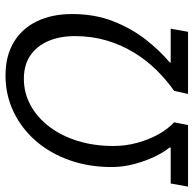

<svg xmlns="http://www.w3.org/2000/svg" viewBox="-30 -686 708 703"><g transform="rotate(-90 324.5 -334.0)"><path d="M-6.7 0 4.6 -63.5H136.4V-67.5Q119.1 -88.6 102.9 -122.5Q86.6 -156.3 75.8 -197.2Q64.9 -238 64.9 -280.2Q64.9 -364.2 90.4 -435.3Q115.8 -506.3 161.4 -558.3Q207.1 -610.4 268.2 -639.3Q329.2 -668.3 400.2 -668.3Q471.9 -668.3 522.2 -637.9Q572.6 -607.5 598.9 -552.6Q625.1 -497.6 625.1 -424.5Q625.1 -340.3 598.1 -272.6Q571.2 -204.9 530.5 -153.4Q489.7 -102 448.5 -67.5L447.2 -63.5H571.4L560.1 0H332.6L343.8 -50.9Q383.7 -78.8 420.1 -115.8Q456.5 -152.8 484.5 -198.7Q512.4 -244.5 528.4 -298.7Q544.3 -352.8 544.3 -413.7Q544.3 -469.1 526.4 -511.2Q508.5 -553.3 473.7 -577.2Q438.9 -601.1 388.1 -601.1Q335.9 -601.1 291 -576.5Q246 -551.9 212.4 -507.6Q178.8 -463.3 160.4 -403.6Q142 -344 142 -273.2Q142 -228 153.8 -185.4Q165.5 -142.8 185 -108Q204.5 -73.3 228.6 -50.9L218.7 0Z"/></g></svg>

Font: Source Sans Variable
Style: Italic
Weight: 200
Italic angle: -11°
Designer: Paul D. Hunt
Foundry: Adobe Systems Incorporated
Version: Version 3.006;hotconv 1.0.111;makeotfexe 2.5.65597